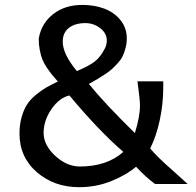

<svg xmlns="http://www.w3.org/2000/svg" viewBox="-20 -756 805 789"><path d="M265.1 -363.8Q223.6 -354 191.4 -307.4Q159.2 -260.7 159.2 -210Q159.2 -159.7 206.8 -115.7Q254.4 -71.8 308.1 -71.8Q419.4 -71.8 486.8 -131.8Q385.3 -219.7 265.1 -363.8ZM331.1 -661.1Q288.6 -661.1 263.2 -641.4Q237.8 -621.6 237.8 -585Q237.8 -533.7 295.9 -463.9Q345.7 -484.9 369.4 -503.2Q393.1 -521.5 412.1 -559.1Q418.9 -574.7 418.9 -588.9Q418.9 -619.6 391.6 -640.4Q364.3 -661.1 331.1 -661.1ZM534.2 -209Q555.2 -276.9 555.2 -321.8Q555.2 -346.7 544.9 -421.9H650.9V-397.9Q650.9 -329.6 636.7 -263.2Q622.6 -196.8 597.2 -146Q623.5 -113.3 689.9 -55.2L751 0H617.2Q579.6 -27.3 539.1 -70.8Q496.6 -35.2 435.3 -11Q374 13.2 305.2 13.2Q202.6 13.2 131.3 -48.6Q60.1 -110.4 60.1 -207Q60.1 -244.1 68.8 -274.7Q77.6 -305.2 90.6 -325.7Q103.5 -346.2 126 -365Q148.4 -383.8 168.2 -395.3Q188 -406.7 217.8 -420.9Q200.2 -440.9 192.1 -450.9Q184.1 -460.9 171.6 -479.5Q159.2 -498 153.6 -512.9Q147.9 -527.8 143.6 -549.6Q139.2 -571.3 139.2 -596.2Q139.2 -597.2 139.6 -599.1Q140.1 -601.1 140.1 -602.1Q151.9 -662.1 199.7 -699Q247.6 -735.8 318.8 -735.8Q367.7 -735.8 408.2 -720.7Q448.7 -705.6 474.9 -673.6Q501 -641.6 501 -598.1Q501 -577.1 495.8 -558.1Q490.7 -539.1 483.9 -524.9Q477.1 -510.7 463.4 -495.8Q449.7 -481 439.7 -471.9Q429.7 -462.9 410.9 -450.4Q392.1 -438 382.6 -432.4Q373 -426.8 353 -415.5Q347.7 -412.6 345.2 -411.1Q406.2 -335 534.2 -209Z"/></svg>

Font: Perun
Style: Regular
Weight: 400
Version: Version 1.0000